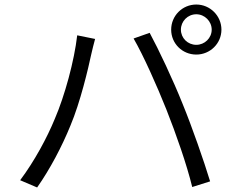

<svg xmlns="http://www.w3.org/2000/svg" viewBox="-20 -824 1040 848"><path d="M779 -693C779 -730 809 -761 847 -761C884 -761 915 -730 915 -693C915 -656 884 -626 847 -626C809 -626 779 -656 779 -693ZM736 -693C736 -632 785 -583 847 -583C908 -583 958 -632 958 -693C958 -754 908 -804 847 -804C785 -804 736 -754 736 -693ZM222 -299C188 -216 132 -112 69 -28L144 4C201 -77 254 -178 291 -269C335 -373 370 -523 383 -584C388 -605 394 -631 400 -652L321 -668C308 -555 266 -401 222 -299ZM715 -340C757 -234 805 -97 829 2L908 -23C881 -112 828 -264 787 -364C744 -472 680 -607 641 -679L570 -654C613 -580 674 -443 715 -340Z"/></svg>

Font: Noto Sans KR DemiLight
Style: Regular
Weight: 350
Designer: Ryoko NISHIZUKA 西塚涼子 (kana, bopomofo & ideographs); Paul D. Hunt (Latin, Greek & Cyrillic); Sandoll Communications 산돌커뮤니
Foundry: Adobe
Version: Version 2.004;hotconv 1.0.118;makeotfexe 2.5.65603